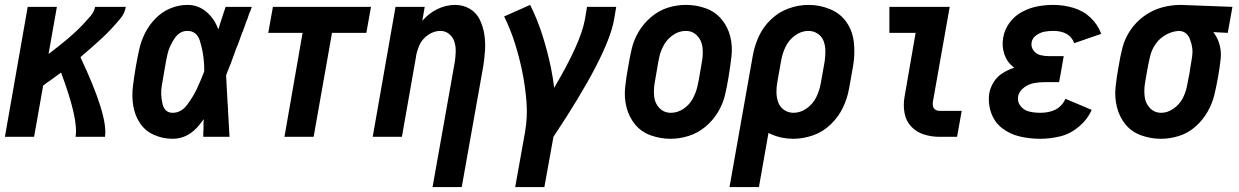

<svg xmlns="http://www.w3.org/2000/svg" viewBox="-34 -558 5054 783"><path d="M-14 0 79 -530H198L164 -338L176 -347Q193 -360 210 -373.5Q227 -387 243.5 -401Q260 -415 276 -430Q292 -445 306.5 -460.5Q321 -476 335.5 -493Q350 -510 354 -530H479Q475 -504 457 -482.5Q439 -461 420.5 -441Q402 -421 382 -402.5Q362 -384 341.5 -366Q321 -348 300 -330L294 -325Q408 -83 394 0H274Q287 -70 215 -262Q193 -246 171 -230Q156 -220 142 -209L105 0Z M670 8Q630 8 594 -8Q558 -24 537 -55.5Q516 -87 509.5 -126Q503 -165 508 -205.5Q513 -246 520 -287Q526 -321 533.5 -355.5Q541 -390 557.5 -423Q574 -456 600.5 -483Q627 -510 661 -524Q695 -538 730 -538Q775 -538 808.5 -509Q842 -480 856 -438L857 -441L860 -449L864 -463Q875 -496 886 -530H993L991 -525L986 -511L982 -502L979 -493L976 -483L972 -474Q964 -453 957 -432L953 -423L948 -409L946 -404L943 -395L941 -390L936 -376L934 -371L930 -362Q921 -336 911 -310L906 -296L902 -287Q895 -269 888 -251Q890 -215 892 -178Q893 -158 894 -139L895 -129V-124L896 -114V-104L897 -89Q899 -45 902 0H795V-10V-20L796 -29V-39V-49V-59L797 -69V-72Q789 -61 780 -50Q734 8 670 8ZM670 -98Q705 -98 729.5 -131Q754 -164 769 -196Q784 -228 797 -262L799 -268Q799 -290 797 -312Q794 -349 781.5 -390.5Q769 -432 730 -432Q698 -432 677 -400Q656 -368 649 -337Q642 -306 637 -274Q631 -240 625.5 -206.5Q620 -173 628.5 -135.5Q637 -98 670 -98Z M1126 0 1200 -424H1060L1079 -530H1479L1460 -424H1320L1245 0Z M1730 205 1821 -307Q1824 -328 1824.5 -348.5Q1825 -369 1819 -388Q1813 -407 1797.5 -419.5Q1782 -432 1762 -432Q1737 -432 1714 -417Q1691 -402 1679 -379Q1669 -358 1664 -336L1663 -331V-329L1605 0H1486L1579 -530H1698L1688 -472L1689 -474Q1715 -504 1750 -521Q1785 -538 1822 -538Q1855 -538 1882 -522Q1909 -506 1922.5 -478Q1936 -450 1941 -418.5Q1946 -387 1944 -354Q1942 -321 1937 -289L1849 205Z M2067 205 2107 -18Q2118 -81 2113 -143.5Q2108 -206 2096 -265Q2084 -324 2066 -381Q2048 -438 2022 -491L2128 -538Q2158 -478 2178.5 -413Q2199 -348 2213 -281Q2221 -241 2226 -200Q2334 -383 2351 -477L2360 -530H2479L2470 -477Q2444 -332 2223 0L2186 205Z M2701 8Q2659 8 2620 -6Q2581 -20 2556 -50.5Q2531 -81 2521 -120.5Q2511 -160 2515.5 -202.5Q2520 -245 2528 -287Q2534 -324 2542.5 -360Q2551 -396 2571 -429.5Q2591 -463 2622 -489Q2653 -515 2689 -526.5Q2725 -538 2763 -538H2764Q2806 -538 2844.5 -524Q2883 -510 2908.5 -479.5Q2934 -449 2944 -409.5Q2954 -370 2949 -327.5Q2944 -285 2937 -243Q2931 -206 2922.5 -170Q2914 -134 2893.5 -100Q2873 -66 2842 -40.5Q2811 -15 2774 -3.5Q2737 8 2701 8ZM2702 -98Q2729 -98 2753 -114Q2777 -130 2790.5 -154.5Q2804 -179 2810 -205Q2816 -231 2820 -257Q2825 -284 2829.5 -312Q2834 -340 2830.5 -367Q2827 -394 2808.5 -413Q2790 -432 2763 -432Q2736 -432 2712 -416Q2688 -400 2674 -375.5Q2660 -351 2654.5 -325Q2649 -299 2645 -273Q2640 -246 2635.5 -218Q2631 -190 2634 -163Q2637 -136 2655.5 -117Q2674 -98 2702 -98Z M2941 205 3020 -241 3036 -331Q3043 -371 3060.5 -409.5Q3078 -448 3110 -478.5Q3142 -509 3182 -523.5Q3222 -538 3263 -538H3264Q3310 -538 3352.5 -520Q3395 -502 3419.5 -465.5Q3444 -429 3448.5 -382Q3453 -335 3445 -289L3429 -199Q3422 -158 3404 -120Q3386 -82 3354 -51Q3322 -20 3281.5 -6Q3241 8 3201 8Q3154 8 3112 -10Q3106 -13 3100 -16L3061 205ZM3202 -98Q3231 -98 3256.5 -116.5Q3282 -135 3295 -162Q3308 -189 3313 -217L3329 -307Q3332 -328 3332 -349.5Q3332 -371 3325 -390Q3318 -409 3301 -420.5Q3284 -432 3263 -432Q3234 -432 3208.5 -413.5Q3183 -395 3170 -368Q3157 -341 3152 -313L3136 -223Q3132 -202 3132.5 -180.5Q3133 -159 3140 -140Q3147 -121 3164 -109.5Q3181 -98 3202 -98Z M3797 0Q3764 0 3733 -10Q3702 -20 3681 -43Q3660 -66 3654.5 -98.5Q3649 -131 3655 -164L3700 -424H3593V-530H3839L3771 -146Q3769 -136 3770.5 -126.5Q3772 -117 3779.5 -111.5Q3787 -106 3797 -106H3888L3869 0Z M4208 8Q4165 8 4124.5 -1.5Q4084 -11 4052.5 -35.5Q4021 -60 4007.5 -99.5Q3994 -139 4001 -181Q4006 -204 4019.5 -225Q4033 -246 4054.5 -259.5Q4076 -273 4099 -281L4102 -282L4100 -284Q4073 -304 4062 -336.5Q4051 -369 4057 -404Q4062 -436 4082.5 -464.5Q4103 -493 4134 -509.5Q4165 -526 4197 -532Q4229 -538 4261 -538Q4303 -538 4343.5 -526Q4384 -514 4413.5 -486Q4443 -458 4457 -420L4347 -382Q4328 -432 4261 -432Q4244 -432 4226.5 -429Q4209 -426 4192.5 -414.5Q4176 -403 4173 -385Q4170 -367 4180.5 -352.5Q4191 -338 4208 -333.5Q4225 -329 4244 -329H4304L4290 -249L4285 -223H4225Q4204 -223 4182.5 -219Q4161 -215 4141.5 -200.5Q4122 -186 4118 -165Q4114 -143 4128 -125.5Q4142 -108 4163.5 -103Q4185 -98 4208 -98Q4286 -98 4311 -155L4418 -110Q4401 -71 4366 -41.5Q4331 -12 4290 -2Q4249 8 4208 8Z M4700 8Q4659 8 4620 -6Q4581 -20 4556 -50.5Q4531 -81 4521 -121Q4511 -161 4515.5 -203.5Q4520 -246 4528 -288Q4534 -326 4543.5 -363.5Q4553 -401 4576 -435Q4599 -469 4632.5 -493Q4666 -517 4704 -527.5Q4742 -538 4781 -538H4782L4992 -530L4973 -424L4914 -427Q4928 -409 4936 -387Q4948 -354 4944 -317.5Q4940 -281 4933.5 -244.5Q4927 -208 4918.5 -172Q4910 -136 4890.5 -102Q4871 -68 4841 -41.5Q4811 -15 4774 -3.5Q4737 8 4700 8ZM4702 -98Q4727 -98 4751 -114.5Q4775 -131 4788 -155Q4801 -179 4806 -204.5Q4811 -230 4816 -255Q4822 -291 4827.5 -326.5Q4833 -362 4819 -397Q4807 -430 4775 -432Q4750 -431 4726 -419Q4699 -406 4681 -381.5Q4663 -357 4656.5 -329.5Q4650 -302 4645 -274.5Q4640 -247 4635.5 -219.5Q4631 -192 4634 -164.5Q4637 -137 4655.5 -117.5Q4674 -98 4702 -98Z"/></svg>

Font: Iosevka SS08
Style: Bold Italic
Weight: 700
Italic angle: -10°
Monospace: yes
Designer: Belleve Invis
Foundry: Belleve Invis
Version: 2.1.0; ttfautohint (v1.8.2)